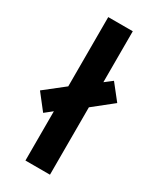

<svg xmlns="http://www.w3.org/2000/svg" viewBox="-220 -820 726 881"><g transform="rotate(30 143.0 -380.0)"><path d="M78 0V-261L39 -230L-25 -312L78 -393V-760H208V-490L247 -520L311 -439L208 -357V0Z"/></g></svg>

Font: Noto Sans ExtraCondensed
Style: Bold
Weight: 700
Width: 2
Designer: Monotype Design Team
Foundry: Monotype Imaging Inc.
Version: Version 2.013; ttfautohint (v1.8.4.7-5d5b)